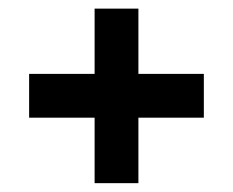

<svg xmlns="http://www.w3.org/2000/svg" viewBox="-20 -471 535 441"><path d="M448.2 -301.3V-200.7H297.9V-50.3H197.3V-200.7H46.9V-301.3H197.3V-451.2H297.9V-301.3Z"/></svg>

Font: OSP-DIN
Style: DIN
Weight: 500
Width: 3
Version: Version 001.000